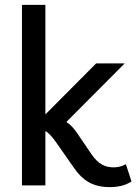

<svg xmlns="http://www.w3.org/2000/svg" viewBox="-20 -760 559 787"><path d="M70 0V-740H166V-291L374 -500H491L252 -260Q274 -246 293 -219L357 -125Q377 -97 398 -85.5Q419 -74 446 -74Q473 -74 496 -87L519 -16Q498 -3 476 2Q454 7 430 7Q380 7 345 -12.5Q310 -32 281 -75L216 -168Q189 -209 166 -223V0Z"/></svg>

Font: Livvic Medium
Style: Regular
Weight: 500
Designer: Jacques Le Bailly, Baron von Fonthausen
Version: Version 1.001; ttfautohint (v1.8.2)